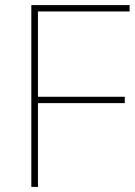

<svg xmlns="http://www.w3.org/2000/svg" viewBox="-20 -734 532 754"><path d="M129 0V-329H470V-354H129V-689H489V-714H103V0Z"/></svg>

Font: Noto Sans Lao Thin
Style: Regular
Weight: 100
Designer: Monotype Design Team
Foundry: Monotype Imaging Inc.
Version: Version 2.003